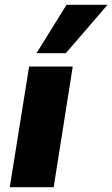

<svg xmlns="http://www.w3.org/2000/svg" viewBox="-20 -785 471 805"><path d="M21 0 102 -506H285L205 0ZM133 -562 259 -765H431L256 -562Z"/></svg>

Font: Nunito Sans 7pt SemiCondensed Black
Style: Italic
Weight: 900
Width: 4
Italic angle: -9°
Designer: Vernon Adams
Foundry: Vernon Adams
Version: Version 3.101;gftools[0.9.27]